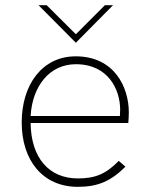

<svg xmlns="http://www.w3.org/2000/svg" viewBox="-20 -717 580 743"><path d="M281 6C358.5 6 408.5 -15.5 465.5 -72L439.5 -94.5C391 -44.5 349.5 -26.5 281.5 -26.5C170.5 -26.5 100 -105 98.5 -241H476.5C477.5 -251 478.5 -271.5 478.5 -282.5C478.5 -379 423 -499 273 -499C143.5 -499 64 -389.5 64 -243C64 -97.5 144.5 6 281 6ZM98.5 -268C105 -384 172 -468.5 273.5 -468.5C399.5 -468.5 445 -369.5 445 -292.5C445 -285 444.5 -276.5 444 -268ZM129 -697 273.5 -551.5 417.5 -697H386L273.5 -584.5L160.5 -697Z"/></svg>

Font: HK Grotesk ExtraLight
Style: Regular
Weight: 200
Designer: Alfredo Marco Pradil
Foundry: Hanken Design Co.
Version: Version 3.001;FEAKit 1.0